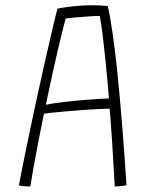

<svg xmlns="http://www.w3.org/2000/svg" viewBox="-20 -684 539 712"><path d="M92.5 7.5Q85.5 7.5 79.2 7.2Q73 7 67.5 6.5Q62 6 57.5 5.2Q53 4.5 50 3.5Q54 -18 63 -63.8Q72 -109.5 84.8 -170.2Q97.5 -231 112 -298.8Q126.5 -366.5 141.5 -433Q156.5 -499.5 169.8 -556.5Q183 -613.5 193 -652Q203.5 -654.5 242 -659.5Q280.5 -664.5 324 -664.5Q337 -664.5 352.5 -663.8Q368 -663 380 -661.5Q389.5 -617.5 398.8 -552.5Q408 -487.5 416.5 -403Q425 -318.5 433.2 -216.8Q441.5 -115 449 2.5Q442.5 4 435 5.2Q427.5 6.5 420.2 7Q413 7.5 405.5 7.5Q404.5 -7 403 -35.8Q401.5 -64.5 399.2 -100.8Q397 -137 394.8 -173Q392.5 -209 390.2 -238Q388 -267 386.5 -281Q370.5 -281 343 -279.5Q315.5 -278 283.5 -275.8Q251.5 -273.5 221.5 -270.8Q191.5 -268 170 -265.8Q148.5 -263.5 143 -262.5Q132.5 -211 122.2 -158.8Q112 -106.5 104.2 -62.8Q96.5 -19 92.5 7.5ZM150 -295.5Q175 -301 216 -305.8Q257 -310.5 302 -314Q347 -317.5 384 -319Q382.5 -339 379 -378Q375.5 -417 370.8 -463.2Q366 -509.5 360.8 -552.8Q355.5 -596 350 -625Q335.5 -625 309.2 -623.2Q283 -621.5 258.5 -619.2Q234 -617 223.5 -615.5Q220.5 -604.5 213.8 -578Q207 -551.5 197.2 -510.2Q187.5 -469 175.5 -415Q163.5 -361 150 -295.5Z"/></svg>

Font: Grandstander Thin Thin
Style: Regular
Weight: 250
Version: Version 1.200